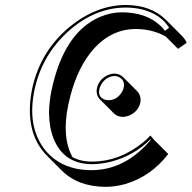

<svg xmlns="http://www.w3.org/2000/svg" viewBox="-20 -678 764 765"><path d="M468.8 -212.4Q447.3 -212.9 434.6 -225.6L377.9 -282.2Q361.3 -300.3 366.2 -326.2Q373.5 -361.3 408.7 -378.4Q423.3 -384.8 437 -384.8Q456.5 -383.8 469.7 -371.6L526.4 -314.9Q543.9 -295.9 539.1 -269.5Q531.7 -234.4 496.1 -218.3Q481.9 -212.4 468.8 -212.4ZM593.8 -121.1 650.4 -64.5Q581.5 24.9 479.5 55.2Q439.9 66.4 400.4 66.4Q290.5 65.9 225.1 0.5L168.5 -56.2Q88.4 -136.2 100.6 -274.4Q103 -298.8 107.9 -323.2Q140.1 -474.1 257.8 -571.3Q363.3 -657.2 481 -658.2Q582 -657.7 641.6 -598.6L698.2 -542Q720.2 -520 723.6 -507.3L689.5 -483.4L640.6 -532.2Q587.9 -562 522 -562.5Q414.6 -562.5 339.4 -466.3Q279.3 -389.2 252 -260.3Q225.1 -130.9 269 -51.8Q302.7 -33.7 347.2 -34.2Q455.6 -34.2 549.3 -109.9Q567.4 -124.5 579.1 -138.2ZM580.6 -120.6 579.1 -123Q513.2 -56.6 419.4 -33.2Q382.8 -24.4 347.2 -23.9Q234.4 -23.9 193.4 -126Q175.8 -171.4 175.3 -228.5Q175.8 -272.5 185.5 -318.8Q234.4 -549.3 378.9 -610.8Q421.9 -628.9 465.8 -628.9Q562.5 -628.9 620.1 -574.7Q630.9 -564.5 637.2 -555.2L653.8 -567.4Q620.1 -621.6 545.4 -640.6Q514.6 -647.9 481 -647.9Q359.9 -647.9 254.4 -555.2Q147.5 -460 117.7 -320.8Q87.4 -178.2 155.3 -85.9Q202.6 -23.4 283.7 -5.9Q313 0 343.8 0Q464.4 0 559.1 -96.7Q570.8 -108.9 580.6 -120.6ZM412.1 -278.8Q444.8 -278.8 464.8 -309.6Q470.7 -318.8 472.7 -328.1Q479 -358.4 453.6 -371.1Q448.7 -373.5 443.8 -374.5Q440.4 -375 437 -375Q405.8 -375 384.8 -344.2Q378.4 -334 376 -323.7Q369.1 -292 396 -281.7Q399.9 -280.3 402.8 -279.8Q407.7 -278.8 412.1 -278.8Z"/></svg>

Font: Linux Biolinum Shadow O
Style: Italic
Weight: 400
Italic angle: -12°
Designer: Philipp H. Poll
Foundry: Philipp H. Poll
Version: Version 0.6.2